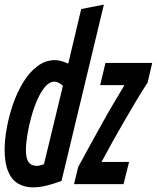

<svg xmlns="http://www.w3.org/2000/svg" viewBox="-32 -796 678 830"><path d="M111 14Q74 14 46 -2.5Q18 -19 3 -55.5Q-12 -92 -12 -148Q-12 -191 -2.5 -243.5Q7 -296 25 -347.5Q43 -399 69.5 -442Q96 -485 130.5 -510.5Q165 -536 206 -536Q219 -536 233 -532Q247 -528 263 -521L319 -757L417 -776L234 -14Q200 -1 168.5 6.5Q137 14 111 14ZM127 -79Q134 -79 141.5 -81Q149 -83 158 -86L240 -425Q230 -434 221 -438.5Q212 -443 204 -443Q182 -443 163.5 -421.5Q145 -400 129.5 -365Q114 -330 103 -289.5Q92 -249 86 -211.5Q80 -174 80 -147Q80 -110 92 -94.5Q104 -79 127 -79ZM288 0 306 -74Q338 -134 364 -180.5Q390 -227 412 -267Q434 -307 457 -345.5Q480 -384 506 -428H401L424 -524H626L606 -439Q580 -399 555 -357Q530 -315 505 -272Q480 -229 455.5 -185Q431 -141 407 -96H526L502 0Z"/></svg>

Font: Ubuntu Sans Mono SemiBold
Style: Italic
Weight: 600
Italic angle: -13.5°
Monospace: yes
Designer: Dalton Maag Ltd
Foundry: Dalton Maag Ltd
Version: Version 1.006